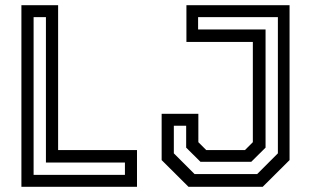

<svg xmlns="http://www.w3.org/2000/svg" viewBox="-20 -720 1193 740"><path d="M62.5 0V-700H204V-141.5H508V0ZM109.5 -46H461.5V-93.5H157V-654H109.5ZM706.5 0 603 -103V-281.5H744.5V-172L775 -141.5H924L954.5 -172V-558.5H698.5V-700H1096V-103L992.5 0ZM730 -49H971L1051 -129V-654H743.5V-606.5H1003.5V-151L948.5 -96.5H752.5L697.5 -151V-235.5H650V-129Z"/></svg>

Font: Tourney Thin Medium
Style: Regular
Weight: 500
Version: Version 1.015